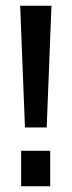

<svg xmlns="http://www.w3.org/2000/svg" viewBox="-20 -646 249 666"><path d="M50 -626.2H158.5L142 -203.8H66.6ZM53.3 0V-122.9H154.2V0Z"/></svg>

Font: Teko Variable Light
Style: Regular
Weight: 300
Designer: Manushi Parikh, Jonny Pinhorn
Foundry: Indian Type Foundry
Version: Version 3.000